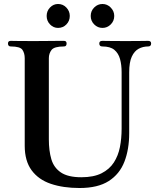

<svg xmlns="http://www.w3.org/2000/svg" viewBox="-20 -931 808 963"><path d="M379 12Q297 12 235 -9Q173 -30 138.5 -77Q104 -124 104 -200V-639Q104 -664 92.5 -681Q81 -698 34 -698Q20 -698 20 -713Q20 -726 34 -726Q42 -726 68.5 -725.5Q95 -725 148 -725Q184 -725 217 -725.5Q250 -726 273 -726Q296 -726 301 -726Q314 -726 314 -713Q314 -698 301 -698Q252 -698 238.5 -680.5Q225 -663 225 -639V-232Q225 -175 237.5 -132.5Q250 -90 285.5 -66Q321 -42 388 -42Q450 -42 489.5 -62Q529 -82 551 -116Q573 -150 581.5 -193.5Q590 -237 590 -285V-569Q590 -606 582 -635Q574 -664 553.5 -681Q533 -698 493 -698Q478 -698 478 -713Q478 -726 493 -726Q502 -726 533.5 -725.5Q565 -725 611 -725Q652 -725 682.5 -725.5Q713 -726 723 -726Q738 -726 738 -713Q738 -698 723 -698Q697 -698 675.5 -686.5Q654 -675 641 -647Q628 -619 628 -568V-263Q628 -182 604 -120Q580 -58 525.5 -23Q471 12 379 12ZM494 -791Q470 -791 452.5 -808.5Q435 -826 435 -851Q435 -876 452.5 -893.5Q470 -911 494 -911Q518 -911 535.5 -893Q553 -875 553 -851Q553 -826 535.5 -808.5Q518 -791 494 -791ZM271 -791Q248 -791 231 -808.5Q214 -826 214 -851Q214 -876 231 -893.5Q248 -911 271 -911Q296 -911 313 -893Q330 -875 330 -851Q330 -826 313 -808.5Q296 -791 271 -791Z"/></svg>

Font: Zen Antique
Style: Regular
Weight: 400
Designer: Yoshimichi Ohira
Foundry: Positype
Version: Version 1.001